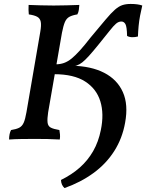

<svg xmlns="http://www.w3.org/2000/svg" viewBox="-20 -704 741 973"><path d="M307 249Q290 234 289 208Q344 181 384.5 145Q425 109 452 62Q479 15 491 -45Q508 -127 488.5 -190.5Q469 -254 411.5 -291Q354 -328 254 -328L261 -378Q285 -378 304.5 -385Q324 -392 343 -407.5Q362 -423 385.5 -449Q409 -475 440 -515Q486 -570 514.5 -604Q543 -638 562.5 -655Q582 -672 600 -678Q618 -684 642 -684Q661 -684 675.5 -682Q690 -680 701 -676Q695 -651 690 -625Q685 -599 682.5 -572.5Q680 -546 679 -519Q664 -515 649 -515.5Q634 -516 624 -522Q623 -569 615.5 -582Q608 -595 595 -595Q581 -595 568 -584Q555 -573 535.5 -548Q516 -523 480 -479Q451 -443 431 -421Q411 -399 397 -388Q383 -377 369.5 -372.5Q356 -368 339 -366L344 -371Q442 -369 508 -335Q574 -301 602.5 -237.5Q631 -174 614 -82Q600 -3 559 61.5Q518 126 453.5 173Q389 220 307 249ZM26 3Q26 -11 28.5 -23.5Q31 -36 36 -45Q62 -49 77 -56.5Q92 -64 100 -82Q108 -100 114 -135L184 -542Q190 -576 186.5 -593.5Q183 -611 168.5 -619Q154 -627 126 -631Q125 -642 124.5 -654Q124 -666 125 -679Q154 -678 186 -677Q218 -676 252 -676Q285 -676 317.5 -677Q350 -678 382 -679Q381 -666 379.5 -654Q378 -642 372 -631Q347 -627 332 -619Q317 -611 309 -592.5Q301 -574 294 -538L224 -135Q219 -102 221 -83.5Q223 -65 237 -57.5Q251 -50 281 -45Q283 -35 284 -22.5Q285 -10 283 3Q251 1 219.5 0.5Q188 0 155 0Q122 0 87.5 0.5Q53 1 26 3Z"/></svg>

Font: Vollkorn Medium
Style: Italic
Weight: 500
Italic angle: -11°
Designer: Friedrich Althausen
Foundry: Friedrich Althausen
Version: Version 5.000